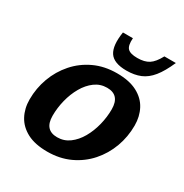

<svg xmlns="http://www.w3.org/2000/svg" viewBox="-171 -863 965 1009"><g transform="rotate(30 311.5 -359.0)"><path d="M368 -528.5Q442.5 -528.5 490.5 -503.2Q538.5 -478 561.5 -434.5Q584.5 -391 584.5 -336.5Q584.5 -268 561.5 -205.5Q538.5 -143 495.2 -94Q452 -45 391 -16.5Q330 12 254.5 12Q180 12 132 -13.2Q84 -38.5 60.8 -81.8Q37.5 -125 37.5 -180Q37.5 -248 60.5 -310.5Q83.5 -373 126.8 -422.2Q170 -471.5 231 -500Q292 -528.5 368 -528.5ZM262 -79.5Q303 -79.5 335.5 -103.5Q368 -127.5 390.8 -167.2Q413.5 -207 425.5 -254.8Q437.5 -302.5 437.5 -350Q437.5 -436.5 360.5 -436.5Q319.5 -436.5 287 -412.5Q254.5 -388.5 231.8 -349Q209 -309.5 197 -261.5Q185 -213.5 185 -166Q185 -79.5 262 -79.5ZM418.5 -651Q461.5 -651 487.8 -667.8Q514 -684.5 538 -729.5H607.5Q580 -666.5 551 -630.8Q522 -595 486 -580Q450 -565 402 -565Q325 -565 299 -604.5Q273 -644 286.5 -729.5H347Q343.5 -684.5 359.2 -667.8Q375 -651 418.5 -651Z"/></g></svg>

Font: Newsreader 6pt SemiBold
Style: Italic
Weight: 600
Italic angle: -17°
Designer: Hugues Gentile
Foundry: Production Type
Version: Version 1.003; ttfautohint (v1.8.3)